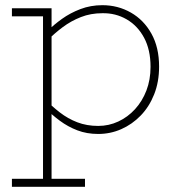

<svg xmlns="http://www.w3.org/2000/svg" viewBox="-20 -503 693 741"><path d="M359 14Q315 14 278.5 0Q242 -14 211 -37Q180 -60 153 -87V-121Q180 -93 211 -69Q242 -45 278.5 -31Q315 -17 359 -17Q400 -17 436.5 -34Q473 -51 501 -81.5Q529 -112 545 -153.5Q561 -195 561 -245Q561 -311 536 -357.5Q511 -404 468.5 -428.5Q426 -453 375 -452Q330 -452 292 -437Q254 -422 222.5 -398.5Q191 -375 163 -347V-383Q187 -407 219 -430Q251 -453 290.5 -468Q330 -483 375 -483Q435 -483 485 -454.5Q535 -426 564.5 -373Q594 -320 594 -246Q594 -187 575 -139Q556 -91 523 -57Q490 -23 448 -4.5Q406 14 359 14ZM26 218V187H308V218ZM146 217V-471H179V217ZM26 -440V-471H179V-440Z"/></svg>

Font: BioRhyme ExtraLight
Style: Regular
Weight: 250
Designer: Aoife Mooney
Foundry: Aoife Mooney Type
Version: Version 1.600;gftools[0.9.33]